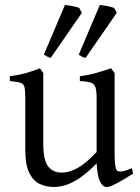

<svg xmlns="http://www.w3.org/2000/svg" viewBox="-20 -747 570 782"><path d="M199.2 14.6Q168.9 14.6 142.3 2.4Q115.7 -9.8 99.4 -42.5Q83 -75.2 83 -136.2V-347.2Q83 -378.4 79.8 -391.8Q76.7 -405.3 63.5 -409.7Q50.3 -414.1 20 -417V-436.5Q55.2 -440.9 82.8 -448.5Q110.4 -456.1 142.6 -468.8L156.2 -449.7V-163.1Q156.2 -94.7 176 -69.3Q195.8 -43.9 231 -43.9Q262.7 -43.9 296.6 -63Q330.6 -82 373.5 -127.9V-347.2Q373.5 -376.5 368.9 -390.9Q364.3 -405.3 349.9 -410.4Q335.4 -415.5 305.2 -417V-436.5Q340.3 -440.9 372.8 -450.2Q405.3 -459.5 432.1 -468.8L446.8 -449.7V-124Q446.8 -94.2 449.2 -75Q451.7 -55.7 458 -50.8Q463.9 -47.4 478 -49.3Q492.2 -51.3 517.1 -62L522 -40Q486.3 -16.6 456.8 -1Q427.2 14.6 415 14.6Q397.9 14.6 387.2 -8.1Q376.5 -30.8 373.5 -81.1Q333 -40.5 301.5 -20Q270 0.5 245.1 7.6Q220.2 14.6 199.2 14.6ZM328.6 -511.2Q319.3 -513.2 314.5 -515.9Q309.6 -518.6 300.8 -524.4L386.7 -727.1Q398.9 -725.6 416.5 -722.2Q434.1 -718.8 444.8 -714.8L455.6 -694.8ZM186.5 -511.2Q178.7 -513.2 173.6 -515.9Q168.5 -518.6 158.7 -524.4L244.6 -727.1Q256.8 -725.6 274.9 -722.2Q293 -718.8 302.7 -714.8L313.5 -694.8Z"/></svg>

Font: David Libre
Style: Regular
Weight: 400
Designer: Ismar David, J. Victor Gaultney, Annie Olsen and Meir Sadan
Foundry: Monotype Imaging Inc. & SIL International
Version: Version 1.100; ttfautohint (v1.8.4.7-5d5b)